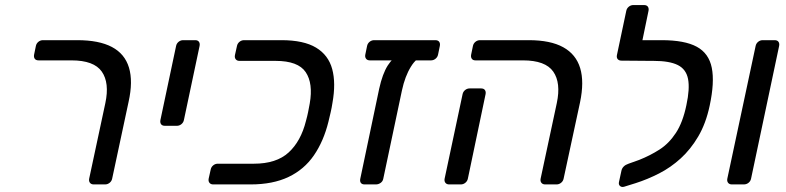

<svg xmlns="http://www.w3.org/2000/svg" viewBox="-20 -730 3113 760"><path d="M351 0Q341 0 336 -6.5Q331 -13 333 -23L397 -322Q414 -402 383 -446.5Q352 -491 263 -491H133Q122 -491 117.5 -497.5Q113 -504 115 -514L122 -548Q124 -558 132 -564.5Q140 -571 150 -571H286Q372 -571 423 -544Q474 -517 490.5 -462.5Q507 -408 489 -327L424 -23Q422 -13 414 -6.5Q406 0 396 0Z M633 -232Q622 -232 617.5 -238.5Q613 -245 615 -255L677 -548Q679 -558 687 -564.5Q695 -571 705 -571H753Q763 -571 767.5 -564.5Q772 -558 770 -548L708 -255Q706 -245 698 -238.5Q690 -232 680 -232Z M824 0Q814 0 809 -6.5Q804 -13 806 -23L814 -59Q816 -69 824 -75.5Q832 -82 842 -82H985Q1074 -82 1122.5 -126.5Q1171 -171 1191 -251Q1197 -273 1199.5 -286Q1202 -299 1206 -320Q1220 -400 1190 -444.5Q1160 -489 1071 -489H928Q918 -489 913 -495.5Q908 -502 910 -512L918 -548Q920 -558 928 -564.5Q936 -571 946 -571H1094Q1182 -571 1231 -541.5Q1280 -512 1295 -456.5Q1310 -401 1296 -323Q1293 -303 1289 -286Q1285 -269 1280 -248Q1261 -171 1222.5 -115Q1184 -59 1122 -29.5Q1060 0 972 0Z M1423 0Q1413 0 1408.5 -6Q1404 -12 1406 -22L1481 -379Q1494 -438 1515 -471Q1536 -504 1556 -504H1655Q1630 -504 1606.5 -466Q1583 -428 1571 -372L1497 -22Q1495 -12 1486.5 -6Q1478 0 1468 0ZM1444 -491Q1434 -491 1429 -497.5Q1424 -504 1426 -514L1433 -548Q1435 -558 1443 -564.5Q1451 -571 1461 -571H1703Q1714 -571 1718.5 -564.5Q1723 -558 1721 -548L1714 -514Q1712 -504 1704 -497.5Q1696 -491 1686 -491Z M2138 0Q2128 0 2123 -6.5Q2118 -13 2120 -23L2184 -322Q2201 -402 2170 -446.5Q2139 -491 2050 -491H1862Q1852 -491 1847.5 -497.5Q1843 -504 1845 -514L1852 -548Q1854 -558 1862 -564.5Q1870 -571 1880 -571H2073Q2159 -571 2209.5 -543Q2260 -515 2276.5 -460.5Q2293 -406 2276 -325L2211 -23Q2209 -13 2201 -6.5Q2193 0 2183 0ZM1758 0Q1748 0 1743 -6.5Q1738 -13 1740 -23L1811 -357Q1813 -367 1821 -373.5Q1829 -380 1839 -380H1884Q1895 -380 1899.5 -373.5Q1904 -367 1902 -357L1832 -23Q1830 -13 1822 -6.5Q1814 0 1804 0Z M2451 9Q2441 12 2434.5 6.5Q2428 1 2430 -9L2440 -55Q2442 -64 2449 -71Q2456 -78 2468 -82L2510 -97Q2553 -114 2590.5 -138Q2628 -162 2655.5 -204Q2683 -246 2697 -314Q2711 -379 2703.5 -417.5Q2696 -456 2663 -472.5Q2630 -489 2567 -489H2537Q2527 -489 2522 -495.5Q2517 -502 2519 -512L2526 -548Q2528 -558 2536.5 -564.5Q2545 -571 2555 -571H2599Q2690 -571 2738 -545Q2786 -519 2797.5 -461.5Q2809 -404 2789 -311Q2774 -241 2744 -190Q2714 -139 2674.5 -103Q2635 -67 2589 -43.5Q2543 -20 2496 -5ZM2559 -489 2440 -490Q2430 -490 2425 -496Q2420 -502 2422 -512L2459 -687Q2461 -697 2469 -703.5Q2477 -710 2487 -710H2529Q2540 -710 2544.5 -703.5Q2549 -697 2547 -687L2523 -571H2579Z M2877 0Q2867 0 2862 -6.5Q2857 -13 2859 -23L2971 -548Q2973 -558 2981 -564.5Q2989 -571 2999 -571H3046Q3057 -571 3061.5 -564.5Q3066 -558 3064 -548L2953 -23Q2951 -13 2943 -6.5Q2935 0 2924 0Z"/></svg>

Font: Rubik
Style: Italic
Weight: 400
Italic angle: -12°
Designer: Hubert and Fischer
Foundry: Hubert and Fischer
Version: Version 2.300;gftools[0.9.30]